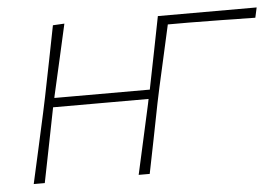

<svg xmlns="http://www.w3.org/2000/svg" viewBox="-42 -551 875 606"><g transform="rotate(-5 395.5 -248.0)"><path d="M41.5 0Q54 -56 65.8 -109Q77.5 -162 90.5 -221L101 -270.5Q113.5 -332.5 124 -385.2Q134.5 -438 145.5 -494L182 -496Q169.5 -439.5 157.2 -385.8Q145 -332 131 -270.5L130 -265H432.5L433.5 -270.5Q446 -332.5 456.5 -385.2Q467 -438 478 -494H791L784 -462Q732 -463 678.2 -463.8Q624.5 -464.5 574 -465H507Q496 -416.5 486 -371Q476 -325.5 463.5 -270.5L453 -221Q441 -160.5 430.8 -108.5Q420.5 -56.5 409 0H374Q386.5 -56 398.2 -109Q410 -162 423 -221L426 -236H123.5L120.5 -221Q108.5 -160.5 98.2 -108.5Q88 -56.5 76.5 0Z"/></g></svg>

Font: Commissioner Loud Thin
Style: Italic
Weight: 100
Italic angle: -12°
Designer: Kostas Bartsokas
Foundry: Kostas Bartsokas
Version: Version 1.000; ttfautohint (v1.8.3)